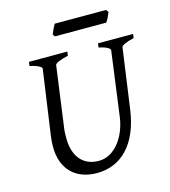

<svg xmlns="http://www.w3.org/2000/svg" viewBox="-115 -859 858 967"><g transform="rotate(-15 314.0 -376.0)"><path d="M527 -767H260C252 -754 241 -730 236 -717L244 -705H512C520 -715 532 -741 537 -754ZM628 -615H445L442 -594C485 -585 500 -573 500 -565C500 -565 500 -564 500 -564L455 -229C442 -131 381 -42 297 -42C212 -42 167 -103 167 -194C167 -211 167 -230 170 -249L213 -564C214 -573 241 -585 282 -594L285 -615H85L82 -594C125 -585 143 -572 143 -565C143 -565 143 -564 143 -564L95 -226C92 -206 91 -187 91 -170C91 -50 164 15 272 15C401 15 491 -79 515 -250L559 -564C560 -573 584 -585 625 -594Z"/></g></svg>

Font: Oxford Ugaritic Clay
Style: Regular
Weight: 400
Designer: Jacob Thomas
Foundry: Bengal Creative Media Limited
Version: Version 1.000